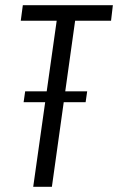

<svg xmlns="http://www.w3.org/2000/svg" viewBox="-20 -720 455 740"><path d="M415 -700 408 -640H234L275 -679L180 0H108L204 -679L231 -640H60L68 -700ZM316 -368 310 -326H71L77 -368Z"/></svg>

Font: Pathway Extreme Condensed Light
Style: Italic
Weight: 300
Width: 3
Italic angle: -8°
Version: Version 1.001;gftools[0.9.26]